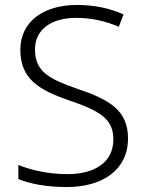

<svg xmlns="http://www.w3.org/2000/svg" viewBox="-20 -744 586 774"><path d="M496 -186C496 -301 419 -343 292 -386C183 -424 121 -453 121 -544C121 -628 190 -672 288 -672C345 -672 403 -660 459 -636L478 -686C422 -711 360 -724 290 -724C159 -724 62 -660 62 -543C62 -428 135 -382 254 -341C380 -298 437 -267 437 -182C437 -89 361 -42 252 -42C173 -42 104 -59 54 -79V-22C100 -4 163 10 249 10C392 10 496 -58 496 -186Z"/></svg>

Font: Noto Sans Bengali Light
Style: Regular
Weight: 300
Designer: Jelle Bosma - Monotype Design Team
Foundry: Monotype Imaging Inc.
Version: Version 2.003